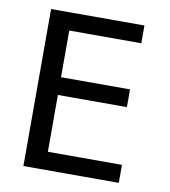

<svg xmlns="http://www.w3.org/2000/svg" viewBox="-72 -666 644 728"><g transform="rotate(10 250.0 -302.0)"><path d="M66.4 -604.5H425.8V-536.1H148.4V-356.4H414.1V-288.1H148.4V-69.3H433.6V0H66.4Z"/></g></svg>

Font: BabelStone Pseudographica Colour
Style: Regular
Weight: 400
Designer: Andrew West
Foundry: BabelStone
Version: Version 16.0.0